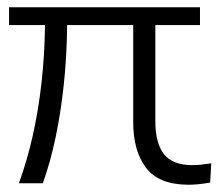

<svg xmlns="http://www.w3.org/2000/svg" viewBox="-20 -505 613 529"><path d="M500 4Q418 4 382.5 -42.5Q347 -89 347 -169V-436H165Q164 -347 155.5 -269.5Q147 -192 133 -125.5Q119 -59 98 0H32Q55 -63 70.5 -132.5Q86 -202 94.5 -278Q103 -354 104 -436H5V-485H531V-436H408V-171Q408 -141 414 -118Q420 -95 432 -80Q444 -65 463.5 -57.5Q483 -50 510 -50Q522 -50 535 -51.5Q548 -53 562 -55L559 -2Q542 1 527.5 2.5Q513 4 500 4Z"/></svg>

Font: Nunito Sans 12pt Light
Style: Regular
Weight: 300
Designer: Vernon Adams
Foundry: Vernon Adams
Version: Version 3.101;gftools[0.9.27]